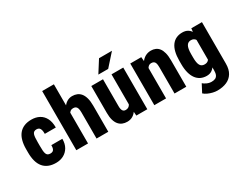

<svg xmlns="http://www.w3.org/2000/svg" viewBox="-103 -1325 2654 2108"><g transform="rotate(-30 1224.0 -271.0)"><path d="M239.7 -110.4Q257.3 -110.4 269.3 -117.2Q281.2 -124 287.4 -140.6Q293.5 -157.2 293 -185.5H432.6Q433.1 -123 407.7 -79.3Q382.3 -35.6 339.6 -12.9Q296.9 9.8 242.7 9.8Q189.5 9.8 149.7 -6.8Q109.9 -23.4 83.5 -55.4Q57.1 -87.4 44.2 -134.3Q31.2 -181.2 31.2 -242.2V-286.1Q31.2 -346.7 44.2 -393.8Q57.1 -440.9 83.5 -472.9Q109.9 -504.9 149.4 -521.5Q189 -538.1 242.2 -538.1Q299.3 -538.1 342 -514.9Q384.8 -491.7 408.9 -445.3Q433.1 -398.9 432.6 -328.6H293Q293.5 -358.9 288.1 -378.4Q282.7 -397.9 270.8 -407.7Q258.8 -417.5 238.8 -417.5Q218.3 -417.5 206.3 -409.4Q194.3 -401.4 188.7 -385Q183.1 -368.7 181.4 -344Q179.7 -319.3 179.7 -286.1V-242.2Q179.7 -208 181.4 -183.1Q183.1 -158.2 189 -142.1Q194.8 -126 206.8 -118.2Q218.8 -110.4 239.7 -110.4Z M651.4 -750V0H502.9V-750ZM631.8 -282.2 595.7 -281.2Q594.7 -336.9 606 -383.8Q617.2 -430.7 638.9 -465.3Q660.6 -500 691.4 -519Q722.2 -538.1 759.3 -538.1Q792 -538.1 819.3 -526.9Q846.7 -515.6 866.5 -491.2Q886.2 -466.8 897.2 -427.2Q908.2 -387.7 908.2 -330.6V0H759.3V-331.5Q759.3 -364.7 752.7 -383.5Q746.1 -402.3 733.6 -409.9Q721.2 -417.5 702.1 -417.5Q680.7 -417.5 667 -407.2Q653.3 -397 645.5 -378.7Q637.7 -360.4 634.8 -335.7Q631.8 -311 631.8 -282.2Z M1253.9 -127.4V-528.3H1402.8V0H1263.7ZM1269.5 -235.8 1308.1 -236.8Q1308.1 -183.6 1297.6 -138.4Q1287.1 -93.3 1266.6 -60.1Q1246.1 -26.9 1215.8 -8.5Q1185.5 9.8 1145.5 9.8Q1112.8 9.8 1085.7 -1.2Q1058.6 -12.2 1038.8 -35.9Q1019 -59.6 1008.3 -96.9Q997.6 -134.3 997.6 -186.5V-528.3H1146V-185.5Q1146 -166 1149.2 -152.1Q1152.3 -138.2 1158.4 -128.9Q1164.6 -119.6 1173.3 -115.5Q1182.1 -111.3 1193.4 -111.3Q1222.7 -111.3 1239.3 -127.7Q1255.9 -144 1262.7 -172.1Q1269.5 -200.2 1269.5 -235.8ZM1127.4 -598.1 1223.6 -750H1387.7L1252 -598.1Z M1640.6 -415.5V0H1491.7V-528.3H1631.3ZM1621.1 -282.2 1584.5 -281.2Q1584 -341.3 1595.9 -388.7Q1607.9 -436 1630.9 -469.5Q1653.8 -502.9 1686 -520.5Q1718.3 -538.1 1757.8 -538.1Q1788.1 -538.1 1813.7 -527.3Q1839.4 -516.6 1857.9 -492.9Q1876.5 -469.2 1886.7 -430.2Q1897 -391.1 1897 -334V0H1748V-335Q1748 -367.7 1741.7 -385.5Q1735.4 -403.3 1722.9 -410.4Q1710.4 -417.5 1690.9 -417.5Q1672.9 -417.5 1659.4 -407.2Q1646 -397 1637.2 -378.7Q1628.4 -360.4 1624.8 -335.7Q1621.1 -311 1621.1 -282.2Z M2265.6 -528.3H2400.4V-2.4Q2400.4 70.3 2371.8 116.9Q2343.3 163.6 2292.5 185.8Q2241.7 208 2173.3 208Q2147 208 2116.2 200.7Q2085.4 193.4 2057.4 180.4Q2029.3 167.5 2011.2 150.4L2063 51.3Q2079.6 66.4 2107.9 79.3Q2136.2 92.3 2167.5 92.3Q2195.3 92.3 2213.9 83.3Q2232.4 74.2 2241.9 53.5Q2251.5 32.7 2251.5 -2.4V-404.3ZM1973.1 -242.2V-283.7Q1973.1 -348.6 1985.4 -396.5Q1997.6 -444.3 2021.2 -475.8Q2044.9 -507.3 2078.6 -522.7Q2112.3 -538.1 2154.3 -538.1Q2198.7 -538.1 2227.3 -518.8Q2255.9 -499.5 2272.5 -464.8Q2289.1 -430.2 2298.1 -383.3Q2307.1 -336.4 2313.5 -281.7V-239.3Q2307.1 -188 2295.9 -142.8Q2284.7 -97.7 2266.1 -63.2Q2247.6 -28.8 2220.2 -9.5Q2192.9 9.8 2153.3 9.8Q2111.8 9.8 2078.4 -6.3Q2044.9 -22.5 2021.5 -54.2Q1998 -85.9 1985.6 -133.1Q1973.1 -180.2 1973.1 -242.2ZM2122.1 -283.7V-242.2Q2122.1 -206.5 2126.2 -181.6Q2130.4 -156.7 2139.4 -141.1Q2148.4 -125.5 2162.4 -118.4Q2176.3 -111.3 2194.8 -111.3Q2223.1 -111.3 2239.7 -125.2Q2256.3 -139.2 2263.9 -164.1Q2271.5 -189 2270.5 -222.7V-298.8Q2271 -327.1 2266.6 -349.4Q2262.2 -371.6 2252.9 -386.7Q2243.7 -401.9 2229.5 -409.7Q2215.3 -417.5 2195.8 -417.5Q2177.7 -417.5 2163.8 -410.2Q2149.9 -402.8 2140.6 -387Q2131.3 -371.1 2126.7 -345.7Q2122.1 -320.3 2122.1 -283.7Z"/></g></svg>

Font: Roboto Condensed ExtraBold
Style: Regular
Weight: 800
Designer: Christian Robertson
Foundry: Google
Version: Version 3.008; 2023